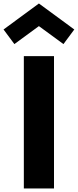

<svg xmlns="http://www.w3.org/2000/svg" viewBox="-81 -1068 441 1088"><path d="M225 0V-750H54.1V0ZM139.5 -920 278.6 -818.2 340 -900.9 139.5 -1048.2 -60.9 -900.9 0.5 -818.2Z"/></svg>

Font: Spartan MB ExtBd
Style: Regular
Weight: 800
Designer: Matt Bailey, Mirko Velimirovic
Foundry: Matt Bailey
Version: Version 1.005